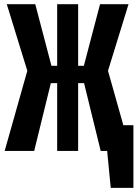

<svg xmlns="http://www.w3.org/2000/svg" viewBox="-20 -731 666 930"><path d="M256.9 -328.2H226.2L145.6 0H2.6L112.3 -388.2L12.8 -710.8H150.8L229.2 -412.3H256.9V-710.8H358.5V-412.3H386.2L464.6 -710.8H602.6L503.1 -388.2L577.4 -124.6H626.2V179H516.4L499 0H467.7L387.2 -328.2H358.5V0H256.9Z"/></svg>

Font: Fira Code
Style: Bold
Weight: 700
Monospace: yes
Designer: Carrois Corporate, Edenspiekermann AG, Nikita Prokopov
Foundry: Carrois Corporate, Edenspiekermann AG, Nikita Prokopov
Version: Version 6.000; ttfautohint (v1.8.2) -l 8 -r 50 -G 200 -x 14 